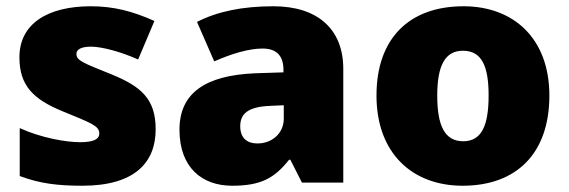

<svg xmlns="http://www.w3.org/2000/svg" viewBox="-20 -583 1817 613"><path d="M477 -170C477 -267 431 -307 335 -346C243 -383 224 -390 224 -411C224 -426 241 -434 271 -434C304 -434 366 -418 421 -393L473 -516C404 -547 343 -563 270 -563C133 -563 42 -508 42 -400C42 -309 87 -266 179 -228C272 -190 297 -181 297 -157C297 -138 278 -129 235 -129C193 -129 113 -142 43 -174V-21C107 3 164 10 243 10C411 10 477 -65 477 -170Z M853 -563C753 -563 673 -546 609 -513L664 -387C718 -411 774 -428 818 -428C859 -428 885 -409 885 -360V-352L793 -349C637 -342 553 -287 553 -169C553 -48 625 10 721 10C813 10 856 -14 903 -73H907L944 0H1076V-363C1076 -491 993 -563 853 -563ZM842 -245 886 -247V-204C886 -157 848 -125 802 -125C769 -125 747 -142 747 -180C747 -220 772 -242 842 -245Z M1734 -278C1734 -461 1619 -563 1460 -563C1287 -563 1182 -461 1182 -278C1182 -93 1297 10 1457 10C1629 10 1734 -93 1734 -278ZM1376 -278C1376 -372 1400 -421 1458 -421C1518 -421 1540 -372 1540 -278C1540 -183 1518 -132 1459 -132C1399 -132 1376 -183 1376 -278Z"/></svg>

Font: Noto Sans Canadian Aboriginal Black
Style: Regular
Weight: 900
Designer: Monotype Design Team, Typotheque's Kevin King
Foundry: Monotype Imaging Inc.
Version: Version 2.004